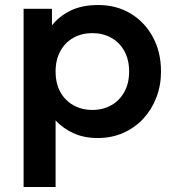

<svg xmlns="http://www.w3.org/2000/svg" viewBox="-20 -535 693 765"><path d="M74 210V-500H187V-434Q216 -470.5 261.5 -492.8Q307 -515 371.5 -515Q444 -515 500.5 -481Q557 -447 589.2 -387.2Q621.5 -327.5 621.5 -250Q621.5 -194.5 603 -146.5Q584.5 -98.5 551 -62.2Q517.5 -26 471.2 -5.5Q425 15 369.5 15Q315.5 15 273.8 -3.8Q232 -22.5 201.5 -55V210ZM348 -97Q390.5 -97 423.5 -115.8Q456.5 -134.5 475.5 -168.8Q494.5 -203 494.5 -250Q494.5 -297 475.5 -331.5Q456.5 -366 423.2 -384.5Q390 -403 348 -403Q305.5 -403 272.5 -384.5Q239.5 -366 220.5 -331.5Q201.5 -297 201.5 -250Q201.5 -203 220.2 -168.8Q239 -134.5 272.2 -115.8Q305.5 -97 348 -97Z"/></svg>

Font: Geologica Roman Medium
Style: Regular
Weight: 500
Designer: Sindre Bremnes, Frode Helland
Foundry: Monokrom Skriftforlag AS
Version: Version 1.010;gftools[0.9.28]